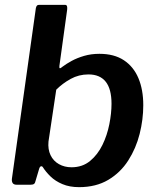

<svg xmlns="http://www.w3.org/2000/svg" viewBox="-20 -762 646 792"><path d="M49 0Q37 0 32.5 -6.5Q28 -13 29 -24L128 -729Q130 -737 133 -739.5Q136 -742 142 -742H248Q255 -742 256.5 -736Q258 -730 257 -722L225 -490Q224 -481 227 -480.5Q230 -480 238 -487Q254 -499 276 -511Q298 -523 327 -531.5Q356 -540 390 -540Q451 -540 491 -513.5Q531 -487 551 -439.5Q571 -392 571 -328Q571 -269 556 -209.5Q541 -150 509 -100Q477 -50 426.5 -20Q376 10 306 10Q267 10 237.5 -2.5Q208 -15 188.5 -34Q169 -53 157 -72Q154 -77 149 -76Q144 -75 141 -64L127 -17Q125 -7 120.5 -3.5Q116 0 106 0ZM180 -178Q177 -146 188.5 -122Q200 -98 223 -85Q246 -72 275 -72Q320 -72 351.5 -98Q383 -124 402.5 -164Q422 -204 431 -249.5Q440 -295 440 -334Q440 -395 416 -425Q392 -455 345 -455Q305 -455 271.5 -436.5Q238 -418 212 -392Z"/></svg>

Font: Libre Franklin SemiBold
Style: Italic
Weight: 600
Italic angle: -8°
Designer: Pablo Impallari, Rodrigo Fuenzalida, Nhung Nguyen
Foundry: Impallari Type
Version: Version 3.000